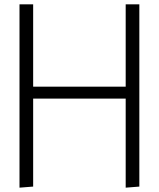

<svg xmlns="http://www.w3.org/2000/svg" viewBox="-20 -861 732 886"><path d="M70 5V-841H133V-461H560V-841H623V0L560 5V-406H133V0Z"/></svg>

Font: Matangi Light
Style: Regular
Weight: 400
Version: Version 3.002